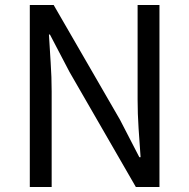

<svg xmlns="http://www.w3.org/2000/svg" viewBox="-20 -753 762 773"><path d="M100 -733H196L463 -271L541 -120H546Q542 -176 538 -235.5Q534 -295 534 -352V-733H622V0H527L260 -463L181 -614H177Q180 -558 184 -500.5Q188 -443 188 -385V0H100Z"/></svg>

Font: SpoqaHanSans-Regular
Style: Regular
Weight: 400
Designer: [Spoqa Han Sans] Dong-huui Kim \uAE40 \uB3D9 \uD718  Younghwa Kang \uAC15 \uC601 \uD654  [Noto Sans] Ryoko NISHIZUKA \u8
Foundry: Spoqa (http://www.spoqa-han-sans.com)
Version: Version 2.000